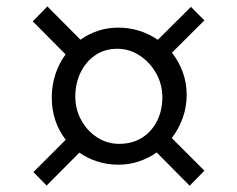

<svg xmlns="http://www.w3.org/2000/svg" viewBox="-20 -684 757 612"><path d="M189.5 -238.5Q168 -266 156.5 -300Q145 -334 145 -372.5Q145 -411.5 156.5 -447Q168 -482.5 189 -510.5L84.5 -616L131 -663.5L236.5 -557.5Q262.5 -576 293 -586Q323.5 -596 357 -596Q392 -596 424.2 -585.8Q456.5 -575.5 483 -557L588.5 -662L631.5 -619L528 -516Q550 -488.5 562.5 -454.2Q575 -420 575 -381.5Q575 -342.5 562.2 -307.5Q549.5 -272.5 527.5 -244L631.5 -140L584.5 -92L479.5 -198Q453 -179.5 422 -169.2Q391 -159 357 -159Q323 -159 291.2 -169Q259.5 -179 233 -197.5L128.5 -92.5L86.5 -135.5ZM359.5 -225.5Q402.5 -225.5 433.5 -245.5Q464.5 -265.5 481 -299.2Q497.5 -333 497.5 -373Q497.5 -415 477.8 -450.2Q458 -485.5 425.2 -507Q392.5 -528.5 354 -528.5Q312.5 -528.5 282.2 -507Q252 -485.5 236 -451Q220 -416.5 220 -376.5Q220 -335.5 239 -301Q258 -266.5 289.8 -246Q321.5 -225.5 359.5 -225.5Z"/></svg>

Font: Merriweather 72pt
Style: Regular
Weight: 400
Version: Version 2.100